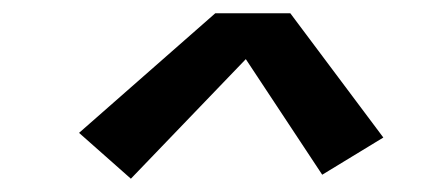

<svg xmlns="http://www.w3.org/2000/svg" viewBox="-20 -726 640 289"><path d="M177 -457 99 -526 304 -706H417L557 -519L465 -463L350 -637Z"/></svg>

Font: Iosevka Curly Slab SmBdEx
Style: Italic
Weight: 600
Width: 7
Italic angle: -9°
Monospace: yes
Designer: Belleve Invis
Foundry: Belleve Invis
Version: Version 11.1.0; ttfautohint (v1.8.3)